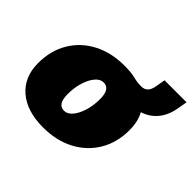

<svg xmlns="http://www.w3.org/2000/svg" viewBox="-146 -822 1025 1025"><g transform="rotate(45 366.0 -309.5)"><path d="M284.7 8.8Q162.6 8.8 93 -51Q23.4 -110.8 23.4 -215.3Q23.4 -310.1 65.9 -381.3Q108.4 -452.6 184.3 -492.4Q260.3 -532.2 360.8 -532.2Q408.7 -532.2 439.7 -524.4Q470.7 -516.6 500.5 -516.6Q522.9 -516.6 537.1 -530Q551.3 -543.5 556.6 -574.7L565.9 -627.9H731.9L722.7 -574.7Q711.9 -511.7 679.2 -472.7Q646.5 -433.6 596.7 -418Q609.9 -393.6 616 -366Q622.1 -338.4 622.1 -308.1Q622.1 -213.9 579.6 -142.6Q537.1 -71.3 461.2 -31.2Q385.3 8.8 284.7 8.8ZM301.3 -133.3Q326.7 -133.3 347.4 -158Q368.2 -182.6 380.9 -223.6Q393.6 -264.6 393.6 -314Q393.6 -390.1 344.2 -390.1Q319.3 -390.1 298.3 -365.5Q277.3 -340.8 264.6 -299.8Q252 -258.8 252 -209.5Q252 -133.3 301.3 -133.3Z"/></g></svg>

Font: Bevan
Style: Italic
Weight: 400
Italic angle: -10°
Designer: Vernon Adams
Foundry: Vernon Adams
Version: Version 2.100; ttfautohint (v1.8.3)